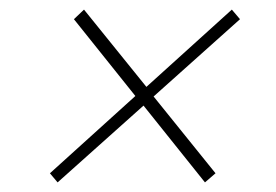

<svg xmlns="http://www.w3.org/2000/svg" viewBox="-20 -549 575 400"><path d="M463 -529 480 -509 300 -348 429 -188 407 -169 279 -329 100 -169 84 -188 262 -349 134 -509 155 -529 285 -368Z"/></svg>

Font: Bitter Pro ExtraLight
Style: Italic
Weight: 275
Italic angle: -9°
Designer: Sol Matas, and Bitter project Authors
Foundry: Sol Matas
Version: Version 1.010